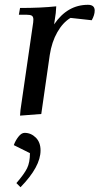

<svg xmlns="http://www.w3.org/2000/svg" viewBox="-20 -472 412 795"><path d="M37.1 128.9Q43.9 109.9 56.4 94Q68.8 78.1 82 78.1Q108.4 78.1 128.2 97.7Q147.9 117.2 147.9 150.9Q147.9 218.3 64.9 303.2L47.9 286.1Q80.1 249 92 224.9Q104 200.7 104 162.1ZM58.1 -411.1 63 -439Q149.4 -439 212.9 -445.8L210.9 -418L204.1 -371.1Q258.8 -452.1 344.2 -452.1Q372.1 -452.1 372.1 -428.2Q372.1 -410.2 359.9 -388.2L272 -397.9Q240.2 -378.9 217.3 -338.6Q194.3 -298.3 186 -244.1L150.9 0L63 6.8L64.9 -17.1L115.2 -363.8Q118.2 -380.9 118.2 -391.1Q118.2 -402.8 111.8 -407Q105.5 -411.1 87.9 -411.1Z"/></svg>

Font: Dihjauti
Style: Bold Italic
Weight: 700
Italic angle: -9°
Designer: T. Christopher White
Version: Version 3.0.0